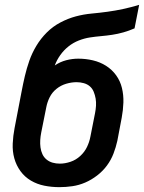

<svg xmlns="http://www.w3.org/2000/svg" viewBox="-20 -760 594 792"><path d="M225 12Q193 12 163 6Q133 0 107.5 -15Q82 -30 64.5 -54Q47 -78 39 -107Q31 -136 32.5 -168Q34 -200 40 -231L69 -382Q75 -414 82.5 -446Q90 -478 101 -509.5Q112 -541 130 -571Q148 -601 173 -626Q198 -651 229.5 -667.5Q261 -684 293 -692.5Q325 -701 357.5 -704Q390 -707 423 -711.5Q456 -716 488.5 -723Q521 -730 554 -740L535 -643Q512 -633 489 -626.5Q466 -620 443 -616.5Q420 -613 397 -611Q374 -609 351 -605.5Q328 -602 305 -593Q282 -584 262.5 -568.5Q243 -553 228.5 -532.5Q214 -512 206 -490Q228 -505 253 -511.5Q278 -518 303 -518Q334 -518 363.5 -511Q393 -504 417.5 -488.5Q442 -473 459 -449.5Q476 -426 483 -397Q490 -368 489 -337Q488 -306 482 -274L464 -179Q458 -152 448 -126Q438 -100 421 -77Q404 -54 380.5 -36Q357 -18 331.5 -7Q306 4 279 8Q252 12 225 12ZM227 -85Q248 -85 270.5 -92.5Q293 -100 311 -116.5Q329 -133 339 -154Q349 -175 353 -197L372 -293Q375 -308 376 -323.5Q377 -339 374.5 -353.5Q372 -368 366.5 -381.5Q361 -395 350.5 -404Q340 -413 325.5 -417Q311 -421 296 -421Q275 -421 253 -414.5Q231 -408 213 -393.5Q195 -379 185 -359Q175 -339 171 -318L150 -213Q147 -198 146 -182.5Q145 -167 147 -152Q149 -137 155 -124Q161 -111 172 -102Q183 -93 197 -89Q211 -85 227 -85Z"/></svg>

Font: Lode
Style: Bold Italic
Weight: 700
Italic angle: -11°
Monospace: yes
Designer: Belleve Invis
Foundry: Belleve Invis
Version: Version 29.2.0; ttfautohint (v1.8.3)